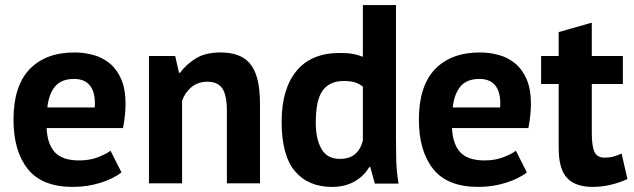

<svg xmlns="http://www.w3.org/2000/svg" viewBox="-20 -720 2489 754"><path d="M457 -43Q427 -19 375.5 -2.5Q324 14 266 14Q145 14 89 -56.5Q33 -127 33 -250Q33 -382 96 -448Q159 -514 273 -514Q311 -514 347 -504Q383 -494 411 -471Q439 -448 456 -409Q473 -370 473 -312Q473 -291 470.5 -267Q468 -243 463 -217H163Q166 -154 195.5 -122Q225 -90 291 -90Q332 -90 364.5 -102.5Q397 -115 414 -128ZM271 -410Q220 -410 195.5 -379.5Q171 -349 166 -298H352Q356 -352 335.5 -381Q315 -410 271 -410Z M871 0V-284Q871 -345 853.5 -372Q836 -399 794 -399Q757 -399 731.5 -377.5Q706 -356 695 -324V0H565V-500H668L683 -434H687Q710 -466 748 -490Q786 -514 846 -514Q883 -514 912 -504Q941 -494 961 -471Q981 -448 991 -408.5Q1001 -369 1001 -311V0Z M1535 -176Q1535 -134 1536 -92Q1537 -50 1545 1H1452L1434 -64H1430Q1410 -29 1372.5 -7.5Q1335 14 1284 14Q1190 14 1138 -48Q1086 -110 1086 -242Q1086 -370 1144 -441Q1202 -512 1314 -512Q1345 -512 1365 -508.5Q1385 -505 1405 -497V-700H1535ZM1314 -96Q1352 -96 1374 -114.5Q1396 -133 1405 -168V-380Q1391 -391 1374 -396.5Q1357 -402 1330 -402Q1275 -402 1247.5 -365Q1220 -328 1220 -238Q1220 -174 1242.5 -135Q1265 -96 1314 -96Z M2049 -43Q2019 -19 1967.5 -2.5Q1916 14 1858 14Q1737 14 1681 -56.5Q1625 -127 1625 -250Q1625 -382 1688 -448Q1751 -514 1865 -514Q1903 -514 1939 -504Q1975 -494 2003 -471Q2031 -448 2048 -409Q2065 -370 2065 -312Q2065 -291 2062.5 -267Q2060 -243 2055 -217H1755Q1758 -154 1787.5 -122Q1817 -90 1883 -90Q1924 -90 1956.5 -102.5Q1989 -115 2006 -128ZM1863 -410Q1812 -410 1787.5 -379.5Q1763 -349 1758 -298H1944Q1948 -352 1927.5 -381Q1907 -410 1863 -410Z M2105 -500H2174V-594L2304 -631V-500H2426V-390H2304V-198Q2304 -146 2314.5 -123.5Q2325 -101 2354 -101Q2374 -101 2388.5 -105Q2403 -109 2421 -117L2444 -17Q2417 -4 2381 5Q2345 14 2308 14Q2239 14 2206.5 -21.5Q2174 -57 2174 -138V-390H2105Z"/></svg>

Font: PT Sans
Style: Bold
Weight: 700
Version: Version 2.003W OFL; ttfautohint (v1.6)